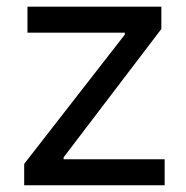

<svg xmlns="http://www.w3.org/2000/svg" viewBox="-20 -550 553 570"><path d="M51.8 -63.5 350.6 -447.3V-453.1H61.5V-530.3H459V-463.9L168.9 -83V-77.1H468.8V0H51.8Z"/></svg>

Font: Pretendard
Style: Regular
Weight: 400
Designer: Base glyphs from Inter by Rasmus Andersson; Hangeul glyphs from Noto Sans CJK(Source Han Sans) by Jang Soo-young and Kan
Foundry: Kil Hyung-jin
Version: Version 1.309